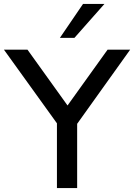

<svg xmlns="http://www.w3.org/2000/svg" viewBox="-39 -958 683 978"><path d="M251 0V-364L274 -298L-19 -705H101L317 -404H293L509 -705H624L333 -298L354 -364V0ZM266 -765 384 -938H493L340 -765Z"/></svg>

Font: Nunito Sans 12pt SemiBold
Style: Regular
Weight: 600
Designer: Vernon Adams
Foundry: Vernon Adams
Version: Version 3.101;gftools[0.9.27]